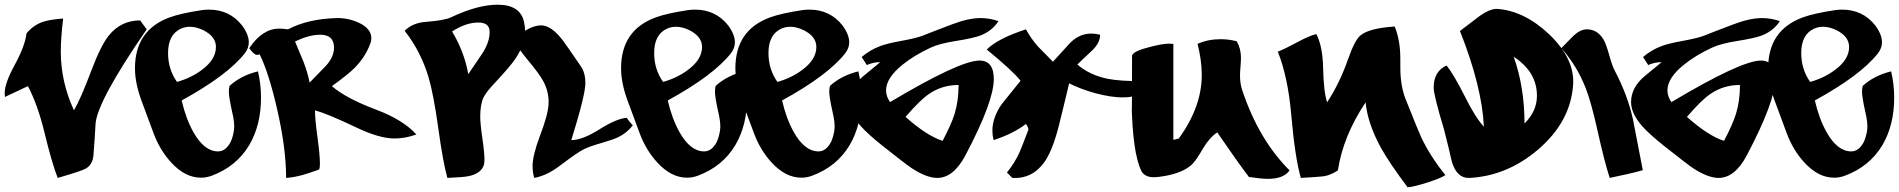

<svg xmlns="http://www.w3.org/2000/svg" viewBox="-45 -758 8090 818"><path d="M580 -633Q369 -327 362 -230Q360 -185 353 -95Q349 -55 319 -39Q301 -29 201 0Q177 -59 143 -199Q115 -313 74 -391Q41 -376 -24 -345Q-25 -354 -25 -362Q-25 -403 17 -480Q62 -563 68 -616Q97 -651 138 -665Q168 -675 224 -679Q214 -594 214 -538Q214 -410 270 -288Q299 -337 344 -457Q384 -563 418 -606Q470 -671 552 -671Z M856 -9Q834 -1 811 -1Q744 -1 685 -65Q636 -118 609 -191Q591 -238 556 -334Q530 -407 530 -467Q530 -630 678 -684Q724 -701 816 -715Q829 -717 845 -717Q933 -717 986 -650Q1015 -611 1015 -578Q1015 -553 998 -531Q924 -437 729 -330Q747 -252 779 -195Q825 -113 884 -113Q917 -113 938 -154Q948 -176 952 -205Q956 -232 943 -286Q930 -345 930 -368Q930 -382 933 -392Q981 -436 1054 -454Q1067 -400 1067 -342Q1067 -225 1017 -140Q962 -48 856 -9ZM875 -558Q875 -602 822 -629Q791 -644 764 -644Q744 -644 726 -636Q671 -611 671 -532Q671 -463 709 -409Q770 -426 816 -461Q875 -505 875 -558Z M1729 -185Q1681 -168 1636 -168Q1571 -168 1473 -215Q1351 -273 1297 -288Q1297 -250 1307.5 -174Q1318 -98 1318 -60Q1318 -44 1315 -36Q1268 -19 1246 -13Q1207 -2 1174 0Q1174 -127 1135 -296Q1100 -448 1061 -527Q1056 -524 1051 -524Q1037 -524 1017 -553Q1073 -636 1144 -636Q1162 -636 1182 -633Q1268 -678 1390 -681Q1437 -682 1482 -662Q1537 -637 1537 -595Q1537 -585 1534 -576Q1513 -517 1468 -471Q1441 -443 1369 -391Q1429 -339 1557 -291Q1672 -248 1729 -185ZM1320 -610Q1271 -610 1212 -581Q1246 -501 1248 -495Q1267 -445 1274 -406Q1297 -430 1343 -477Q1378 -515 1378 -555Q1378 -610 1320 -610Z M2187 -667Q2192 -646 2192 -625Q2192 -568 2149 -505Q2125 -471 2067 -409Q2027 -367 2015 -343Q2001 -313 2001 -262Q2001 -231 2010 -169.5Q2019 -108 2019 -77Q2019 -61 2015 -51Q2002 -19 1954 -8Q1932 -3 1861 0Q1842 -68 1822 -214Q1802 -357 1781 -428Q1749 -537 1679 -627Q1713 -661 1771 -665Q1848 -671 1876 -684Q1990 -738 2075 -738Q2170 -738 2187 -667ZM2041 -624Q2040 -662 1993 -662Q1940 -662 1881 -624Q1933 -538 1950 -442L2009 -529Q2042 -579 2041 -624Z M2651 -224Q2626 -192 2590 -174Q2567 -163 2516.5 -148.5Q2466 -134 2442 -122Q2414 -108 2339 -51Q2285 -10 2231 0Q2224 -25 2224 -51Q2224 -96 2256 -181Q2290 -270 2292 -314Q2295 -367 2268 -415Q2252 -444 2205.5 -500Q2159 -556 2142 -590Q2212 -650 2260 -650Q2305 -650 2355 -583Q2370 -563 2430 -475Q2449 -447 2449 -404Q2449 -354 2389 -161Q2436 -161 2509 -207Q2582 -253 2625 -256Q2634 -242 2651 -224Z M2927 -9Q2905 -1 2882 -1Q2815 -1 2756 -65Q2707 -118 2680 -191Q2662 -238 2627 -334Q2601 -407 2601 -467Q2601 -630 2749 -684Q2795 -701 2887 -715Q2900 -717 2916 -717Q3004 -717 3057 -650Q3086 -611 3086 -578Q3086 -553 3069 -531Q2995 -437 2800 -330Q2818 -252 2850 -195Q2896 -113 2955 -113Q2988 -113 3009 -154Q3019 -176 3023 -205Q3027 -232 3014 -286Q3001 -345 3001 -368Q3001 -382 3004 -392Q3052 -436 3125 -454Q3138 -400 3138 -342Q3138 -225 3088 -140Q3033 -48 2927 -9ZM2946 -558Q2946 -602 2893 -629Q2862 -644 2835 -644Q2815 -644 2797 -636Q2742 -611 2742 -532Q2742 -463 2780 -409Q2841 -426 2887 -461Q2946 -505 2946 -558Z M3414 -9Q3392 -1 3369 -1Q3302 -1 3243 -65Q3194 -118 3167 -191Q3149 -238 3114 -334Q3088 -407 3088 -467Q3088 -630 3236 -684Q3282 -701 3374 -715Q3387 -717 3403 -717Q3491 -717 3544 -650Q3573 -611 3573 -578Q3573 -553 3556 -531Q3482 -437 3287 -330Q3305 -252 3337 -195Q3383 -113 3442 -113Q3475 -113 3496 -154Q3506 -176 3510 -205Q3514 -232 3501 -286Q3488 -345 3488 -368Q3488 -382 3491 -392Q3539 -436 3612 -454Q3625 -400 3625 -342Q3625 -225 3575 -140Q3520 -48 3414 -9ZM3433 -558Q3433 -602 3380 -629Q3349 -644 3322 -644Q3302 -644 3284 -636Q3229 -611 3229 -532Q3229 -463 3267 -409Q3328 -426 3374 -461Q3433 -505 3433 -558Z M4209 -668Q4181 -625 4130 -606Q4100 -595 4025 -583Q3956 -572 3920 -555Q3851 -523 3801 -483Q3730 -426 3730 -373Q3730 -347 3747 -323Q4044 -500 4128 -500Q4189 -500 4189 -421Q4189 -325 4068 -96Q4017 0 3948 0Q3902 0 3837 -43Q3816 -57 3716 -136Q3652 -187 3622 -221Q3575 -275 3575 -323Q3575 -384 3631 -432Q3656 -452 3705 -493Q3679 -494 3648 -481L3626 -515Q3662 -546 3706 -562Q3735 -573 3796 -584Q3857 -595 3886 -606Q3928 -623 4013 -655Q4082 -681 4133 -681Q4171 -681 4209 -668ZM4039 -396Q3968 -396 3912 -357Q3875 -332 3813 -260Q3904 -179 3971 -158Q4008 -228 4022 -273Q4039 -328 4039 -396Z M4827 -412Q4837 -343 4738 -343Q4689 -343 4621 -361Q4557 -379 4510 -403Q4482 -285 4465 -218Q4439 -117 4405 -68Q4353 5 4268 0L4245 -23Q4279 -65 4299 -110Q4305 -123 4337 -207Q4334 -219 4326 -230Q4273 -189 4188 -161Q4183 -182 4183 -202Q4183 -255 4221 -312L4303 -414Q4270 -456 4159 -547Q4206 -594 4326 -633Q4347 -594 4378 -559Q4385 -551 4441 -495Q4465 -522 4513 -574Q4553 -615 4604 -615Q4622 -615 4642 -610Q4642 -575 4607 -542Q4546 -485 4545 -483Q4599 -437 4676 -422Q4727 -412 4827 -412Z M5449 -32Q5424 4 5357 4Q5330 4 5276 -4Q5225 -71 5141 -194Q5107 -171 5080 -125Q5050 -73 5033 -57Q4996 -23 4922 -9Q4890 -3 4870 -3Q4831 -3 4817 -31Q4780 -108 4776 -323Q4778 -200 4778 -519Q4778 -538 4847 -556Q4906 -572 4935 -572Q4945 -572 4954 -571V-162L4977 -168Q5075 -302 5075 -439Q5075 -501 5057 -571Q5101 -591 5155 -591Q5192 -591 5224 -582Q5242 -551 5242 -512Q5242 -499 5240 -474Q5238 -449 5238 -436Q5238 -402 5247 -375Q5317 -164 5449 -32Z M6113 -12Q6094 1 6036.5 19.5Q5979 38 5952 40Q5874 -64 5838 -129Q5782 -231 5773 -322Q5771 -324 5770 -324Q5772 -324 5773 -322Q5677 -178 5655 -32Q5619 -8 5584 -6Q5581 -5 5497 0Q5472 -87 5456 -272Q5442 -430 5399 -538Q5424 -547 5480 -577Q5531 -605 5563 -613Q5590 -561 5592 -470Q5594 -368 5609 -322Q5663 -404 5699 -508Q5727 -587 5751 -607Q5788 -638 5897 -645Q5921 -587 5921 -507V-471Q5921 -393 5943 -337Q5997 -201 6010 -173Q6049 -91 6113 -12Z M6657 -394Q6645 -238 6508 -121Q6377 -9 6217 0Q6161 3 6140 -71Q6130 -117 6107 -207Q6063 -353 6063 -385Q6063 -454 6118 -479Q6148 -442 6196 -347Q6240 -258 6277 -218Q6269 -389 6175 -626Q6200 -645 6250.5 -683.5Q6301 -722 6334 -720Q6449 -712 6555 -612Q6666 -506 6657 -394ZM6450 -232Q6503 -284 6503 -350Q6503 -452 6404 -516Q6450 -387 6450 -232Z M6954 -33Q6911 -20 6813 0Q6791 -67 6761 -202Q6734 -323 6711 -382Q6674 -477 6607 -553Q6624 -571 6659 -606Q6688 -633 6716 -633Q6761 -633 6787 -589Q6798 -570 6811 -523Q6824 -476 6835 -456Q6890 -351 6912 -250Q6926 -178 6954 -33Z M7538 -668Q7510 -625 7459 -606Q7429 -595 7354 -583Q7285 -572 7249 -555Q7180 -523 7130 -483Q7059 -426 7059 -373Q7059 -347 7076 -323Q7373 -500 7457 -500Q7518 -500 7518 -421Q7518 -325 7397 -96Q7346 0 7277 0Q7231 0 7166 -43Q7145 -57 7045 -136Q6981 -187 6951 -221Q6904 -275 6904 -323Q6904 -384 6960 -432Q6985 -452 7034 -493Q7008 -494 6977 -481L6955 -515Q6991 -546 7035 -562Q7064 -573 7125 -584Q7186 -595 7215 -606Q7257 -623 7342 -655Q7411 -681 7462 -681Q7500 -681 7538 -668ZM7368 -396Q7297 -396 7241 -357Q7204 -332 7142 -260Q7233 -179 7300 -158Q7337 -228 7351 -273Q7368 -328 7368 -396Z M7814 -9Q7792 -1 7769 -1Q7702 -1 7643 -65Q7594 -118 7567 -191Q7549 -238 7514 -334Q7488 -407 7488 -467Q7488 -630 7636 -684Q7682 -701 7774 -715Q7787 -717 7803 -717Q7891 -717 7944 -650Q7973 -611 7973 -578Q7973 -553 7956 -531Q7882 -437 7687 -330Q7705 -252 7737 -195Q7783 -113 7842 -113Q7875 -113 7896 -154Q7906 -176 7910 -205Q7914 -232 7901 -286Q7888 -345 7888 -368Q7888 -382 7891 -392Q7939 -436 8012 -454Q8025 -400 8025 -342Q8025 -225 7975 -140Q7920 -48 7814 -9ZM7833 -558Q7833 -602 7780 -629Q7749 -644 7722 -644Q7702 -644 7684 -636Q7629 -611 7629 -532Q7629 -463 7667 -409Q7728 -426 7774 -461Q7833 -505 7833 -558Z"/></svg>

Font: To Be Continued
Style: Regular
Weight: 400
Version: Macromedia Fontographer 4.1.4 9/2/97